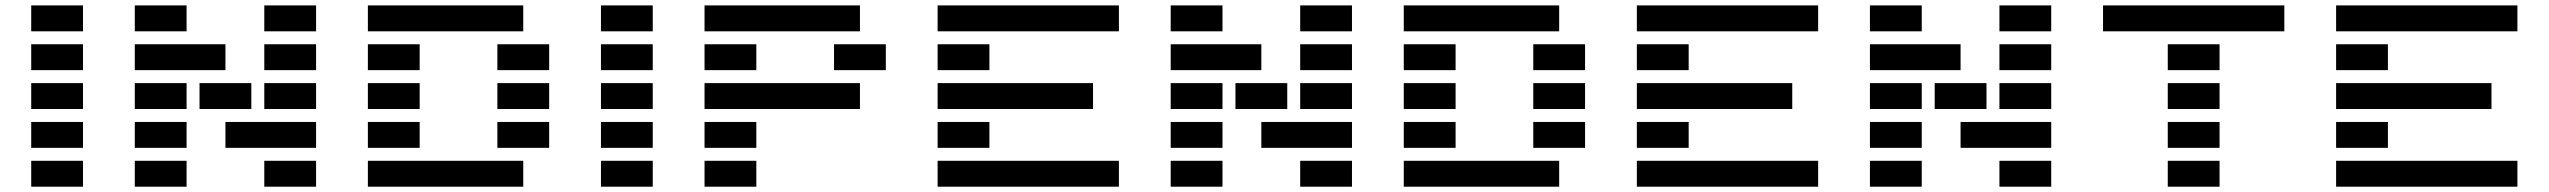

<svg xmlns="http://www.w3.org/2000/svg" viewBox="-20 -704 9610 724"><path d="M97.7 -585.9V-683.6H293V-585.9ZM97.7 0V-97.7H293V0ZM97.7 -146.5V-244.1H293V-146.5ZM97.7 -293V-390.6H293V-293ZM97.7 -439.5V-537.1H293V-439.5Z M488.3 -585.9V-683.6H683.6V-585.9ZM976.6 -585.9V-683.6H1171.9V-585.9ZM488.3 -439.5V-537.1H830.1V-439.5ZM976.6 -439.5V-537.1H1171.9V-439.5ZM488.3 -293V-390.6H683.6V-293ZM732.4 -293V-390.6H927.7V-293ZM976.6 -293V-390.6H1171.9V-293ZM488.3 -146.5V-244.1H683.6V-146.5ZM1171.9 -244.1V-146.5H830.1V-244.1ZM488.3 0V-97.7H683.6V0ZM976.6 0V-97.7H1171.9V0Z M1367.2 0V-97.7H1953.1V0ZM1953.1 -683.6V-585.9H1367.2V-683.6ZM1367.2 -439.5V-537.1H1562.5V-439.5ZM1855.5 -439.5V-537.1H2050.8V-439.5ZM1367.2 -293V-390.6H1562.5V-293ZM1855.5 -293V-390.6H2050.8V-293ZM1367.2 -146.5V-244.1H1562.5V-146.5ZM1855.5 -146.5V-244.1H2050.8V-146.5Z M2246.1 -585.9V-683.6H2441.4V-585.9ZM2246.1 0V-97.7H2441.4V0ZM2246.1 -146.5V-244.1H2441.4V-146.5ZM2246.1 -293V-390.6H2441.4V-293ZM2246.1 -439.5V-537.1H2441.4V-439.5Z M2636.7 0V-97.7H2832V0ZM3222.7 -683.6V-585.9H2636.7V-683.6ZM2636.7 -439.5V-537.1H2832V-439.5ZM3125 -439.5V-537.1H3320.3V-439.5ZM2636.7 -293V-390.6H3222.7V-293ZM2636.7 -146.5V-244.1H2832V-146.5Z M4199.2 -97.7V0H3515.6V-97.7ZM3515.6 -585.9V-683.6H4199.2V-585.9ZM3515.6 -439.5V-537.1H3710.9V-439.5ZM3515.6 -293V-390.6H4101.6V-293ZM3515.6 -146.5V-244.1H3710.9V-146.5Z M4394.5 -585.9V-683.6H4589.8V-585.9ZM4882.8 -585.9V-683.6H5078.1V-585.9ZM4394.5 -439.5V-537.1H4736.3V-439.5ZM4882.8 -439.5V-537.1H5078.1V-439.5ZM4394.5 -293V-390.6H4589.8V-293ZM4638.7 -293V-390.6H4834V-293ZM4882.8 -293V-390.6H5078.1V-293ZM4394.5 -146.5V-244.1H4589.8V-146.5ZM5078.1 -244.1V-146.5H4736.3V-244.1ZM4394.5 0V-97.7H4589.8V0ZM4882.8 0V-97.7H5078.1V0Z M5273.4 0V-97.7H5859.4V0ZM5859.4 -683.6V-585.9H5273.4V-683.6ZM5273.4 -439.5V-537.1H5468.8V-439.5ZM5761.7 -439.5V-537.1H5957V-439.5ZM5273.4 -293V-390.6H5468.8V-293ZM5761.7 -293V-390.6H5957V-293ZM5273.4 -146.5V-244.1H5468.8V-146.5ZM5761.7 -146.5V-244.1H5957V-146.5Z M6835.9 -97.7V0H6152.3V-97.7ZM6152.3 -585.9V-683.6H6835.9V-585.9ZM6152.3 -439.5V-537.1H6347.7V-439.5ZM6152.3 -293V-390.6H6738.3V-293ZM6152.3 -146.5V-244.1H6347.7V-146.5Z M7031.2 -585.9V-683.6H7226.6V-585.9ZM7519.5 -585.9V-683.6H7714.8V-585.9ZM7031.2 -439.5V-537.1H7373V-439.5ZM7519.5 -439.5V-537.1H7714.8V-439.5ZM7031.2 -293V-390.6H7226.6V-293ZM7275.4 -293V-390.6H7470.7V-293ZM7519.5 -293V-390.6H7714.8V-293ZM7031.2 -146.5V-244.1H7226.6V-146.5ZM7714.8 -244.1V-146.5H7373V-244.1ZM7031.2 0V-97.7H7226.6V0ZM7519.5 0V-97.7H7714.8V0Z M8154.3 0V-97.7H8349.6V0ZM7910.2 -585.9V-683.6H8593.8V-585.9ZM8154.3 -439.5V-537.1H8349.6V-439.5ZM8154.3 -293V-390.6H8349.6V-293ZM8154.3 -146.5V-244.1H8349.6V-146.5Z M9472.7 -97.7V0H8789.1V-97.7ZM8789.1 -585.9V-683.6H9472.7V-585.9ZM8789.1 -439.5V-537.1H8984.4V-439.5ZM8789.1 -293V-390.6H9375V-293ZM8789.1 -146.5V-244.1H8984.4V-146.5Z"/></svg>

Font: Trigram
Style: Regular
Weight: 400
Designer: GGBotNet
Foundry: GGBotNet
Version: 1.05